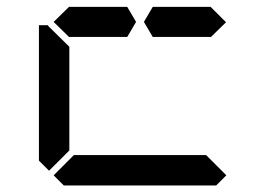

<svg xmlns="http://www.w3.org/2000/svg" viewBox="-20 -567 856 587"><path d="M672 -31 641 0H175L144 -31L206 -93H226H362H454H590H610ZM130 -45 99 -76V-490H126L130 -485L192 -424V-218V-113V-107ZM144 -500 192 -547V-546H328H369L396 -500L369 -454H212H209H192V-453ZM624 -546 671 -499 624 -453V-454H606H604H475H454H447L420 -500L447 -546H454H475H488Z"/></svg>

Font: DSEG14 Classic
Style: Regular
Weight: 400
Designer: Keshikan(Twitter:@keshinomi_88pro)
Version: Version 0.46